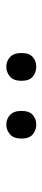

<svg xmlns="http://www.w3.org/2000/svg" viewBox="220 -988 136 617"><g transform="rotate(90 288.5 -680.0)"><path d="M150.9 -680.2Q150.9 -705.6 163.8 -716.8Q176.8 -728 194.8 -728Q213.4 -728 226.8 -716.8Q240.2 -705.6 240.2 -680.2Q240.2 -655.8 226.8 -643.8Q213.4 -631.8 194.8 -631.8Q176.8 -631.8 163.8 -643.8Q150.9 -655.8 150.9 -680.2ZM336.9 -680.2Q336.9 -705.6 349.9 -716.8Q362.8 -728 380.9 -728Q398.9 -728 412.4 -716.8Q425.8 -705.6 425.8 -680.2Q425.8 -655.8 412.4 -643.8Q398.9 -631.8 380.9 -631.8Q362.8 -631.8 349.9 -643.8Q336.9 -655.8 336.9 -680.2Z"/></g></svg>

Font: f0_52653 
Style: Regular
Weight: 400
Foundry: Ascender Corporation
Version: Version 1.10